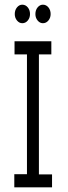

<svg xmlns="http://www.w3.org/2000/svg" viewBox="-20 -799 290 819"><path d="M41 0V-56H95V-567H42V-623H199V-567H146V-55H202V0ZM75 -700Q62 -700 52.5 -711.5Q43 -723 43 -739Q43 -756 52.5 -767.5Q62 -779 75 -779Q89 -779 98.5 -767.5Q108 -756 108 -739Q108 -723 98.5 -711.5Q89 -700 75 -700ZM163 -700Q150 -700 140.5 -711.5Q131 -723 131 -739Q131 -756 140.5 -767.5Q150 -779 163 -779Q177 -779 186.5 -767.5Q196 -756 196 -739Q196 -723 186.5 -711.5Q177 -700 163 -700Z"/></svg>

Font: Inconsolata UltraCondensed
Style: Regular
Weight: 400
Width: 1
Monospace: yes
Designer: Raph Levien, Cyreal, Brenton Simpson
Foundry: Raph Levien, Cyreal, Google
Version: Version 3.001; ttfautohint (v1.8.2.53-6de2)